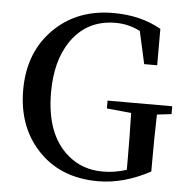

<svg xmlns="http://www.w3.org/2000/svg" viewBox="-54 -808 859 878"><g transform="rotate(5 375.5 -369.0)"><path d="M736.3 -353.5V-317.4L669.9 -309.6Q667 -206.1 667 -96.7V-47.9Q545.9 17.6 427.7 17.6Q251 17.6 146.5 -98.6Q50.8 -205.1 50.8 -369.1Q50.8 -545.9 164.1 -654.3Q269.5 -754.9 431.6 -754.9Q557.6 -754.9 651.4 -701.2V-534.2H591.8L558.6 -683.6Q505.9 -710.9 445.3 -710.9Q312.5 -710.9 239.3 -602.5Q178.7 -511.7 178.7 -369.1Q178.7 -174.8 285.2 -85Q351.6 -28.3 445.3 -28.3Q501 -28.3 554.7 -45.9V-97.7Q554.7 -203.1 551.8 -306.6L439.5 -317.4V-353.5Z"/></g></svg>

Font: GenYoMin JP SemiBold
Style: Regular
Weight: 600
Version: Version 1.001;PS 1;hotconv 16.6.51;makeotf.lib2.5.65220 DEVE